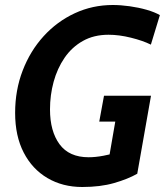

<svg xmlns="http://www.w3.org/2000/svg" viewBox="-20 -734 660 768"><path d="M309 14Q230.5 14 169.8 -21.8Q109 -57.5 74.8 -123.8Q40.5 -190 40.5 -282.5Q40.5 -373.5 70.8 -452Q101 -530.5 154.5 -589.2Q208 -648 279 -681Q350 -714 431 -714Q463 -714 498.8 -709Q534.5 -704 566.8 -694.8Q599 -685.5 619.5 -673.5L583.5 -555.5Q551 -571.5 503.8 -583.2Q456.5 -595 414 -595Q355.5 -595 311.5 -570.2Q267.5 -545.5 238.2 -502.8Q209 -460 194.5 -406.8Q180 -353.5 180 -296.5Q180 -209 218.2 -157Q256.5 -105 334.5 -105Q361.5 -105 393.5 -111Q425.5 -117 465 -128L409 -62L450.5 -302L496.5 -247.5H377L396 -351H584L529 -39Q491 -17.5 436.2 -1.8Q381.5 14 309 14Z"/></svg>

Font: Cabin
Style: Bold Italic
Weight: 700
Width: 4
Italic angle: -10°
Designer: Pablo Impallari
Foundry: Pablo Impallari. http://www.impallari.com Igino Marini. http://www.ikern.com
Version: Version 3.001